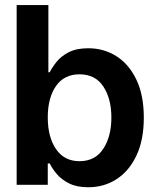

<svg xmlns="http://www.w3.org/2000/svg" viewBox="-20 -748 626 777"><path d="M336.9 9.8Q290.5 9.8 259.5 -5.9Q228.5 -21.5 209.7 -43.9Q190.9 -66.4 181.2 -86.4H173.3V0H47.4V-727.5H175.8V-455.6H181.2Q190.9 -475.1 209 -497.8Q227.1 -520.5 258.1 -536.6Q289.1 -552.7 337.4 -552.7Q400.4 -552.7 451.2 -520.5Q502 -488.3 532 -425.5Q562 -362.8 562 -272Q562 -182.1 532.5 -119.1Q502.9 -56.2 452.1 -23.2Q401.4 9.8 336.9 9.8ZM301.8 -95.7Q365.2 -95.7 397.9 -145.8Q430.7 -195.8 430.7 -272.5Q430.7 -348.6 398.2 -397.9Q365.7 -447.3 301.8 -447.3Q239.7 -447.3 206.5 -399.7Q173.3 -352.1 173.3 -272.5Q173.3 -193.4 206.8 -144.5Q240.2 -95.7 301.8 -95.7Z"/></svg>

Font: Inter Tight SemiBold
Style: Regular
Weight: 600
Designer: Rasmus Andersson
Foundry: rsms
Version: Version 3.004; ttfautohint (v1.8.4.7-5d5b)